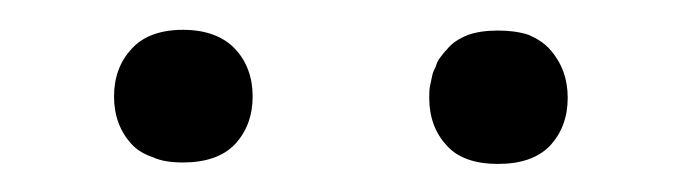

<svg xmlns="http://www.w3.org/2000/svg" viewBox="-20 -757 471 132"><path d="M58.4 -690.7C58.4 -677.6 62.5 -666.5 70.5 -657.9C74.1 -653.9 79.1 -650.9 85.1 -648.9C90.7 -646.3 97.7 -645.3 105.8 -645.3C121.4 -645.3 133.5 -649.4 141.6 -657.9C149.6 -666.5 153.7 -677.6 153.7 -690.7C153.7 -703.8 149.6 -714.9 141.6 -723.4C133.5 -732 121.4 -736.5 105.8 -736.5C90.2 -736.5 78.1 -732 70.5 -723.4C62.5 -714.9 58.4 -703.8 58.4 -690.7ZM275.1 -689.7C275.1 -676.6 279.1 -665.5 287.2 -656.9C294.7 -648.4 306.8 -644.3 322.4 -644.3C338 -644.3 350.1 -648.4 358.2 -656.9C366.2 -665.5 370.3 -676.6 370.3 -689.7C370.3 -696.2 369.3 -702.3 367.3 -707.8C365.2 -713.4 362.2 -718.4 358.2 -722.9C354.2 -727.5 349.1 -730.5 343.6 -733C337.5 -735 330.5 -736 322.4 -736C314.4 -736 307.3 -735 301.8 -733C295.7 -730.5 290.7 -727.5 287.2 -722.9C285.6 -721.4 284.1 -719.4 282.6 -717.4C281.1 -715.4 280.1 -713.4 279.6 -711.3C278.6 -709.3 277.6 -707.3 277.1 -704.8C276.6 -702.3 276.1 -700.3 275.6 -697.7C275.1 -695.2 275.1 -692.2 275.1 -689.7Z"/></svg>

Font: Vazir FD Light
Style: Regular
Weight: 300
Foundry: DejaVu fonts team - Redesigned by Saber Rastikerdar
Version: Version 21.10;October 20, 2019;FontCreator 12.0.0.2547 64-bi